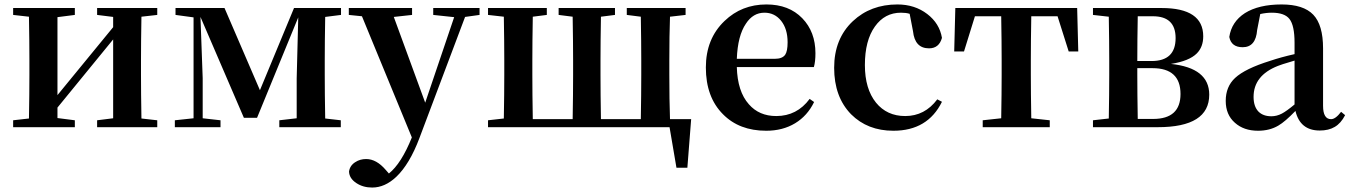

<svg xmlns="http://www.w3.org/2000/svg" viewBox="-20 -571 6061 862"><path d="M39 0V-31L110 -39Q112 -153 112 -235V-300Q112 -382 110 -496L39 -504V-535H316V-504L238 -494V-144L488 -449V-495L416 -504V-535H686V-504L615 -496Q613 -382 613 -300V-235Q613 -153 615 -39L686 -31V0H416V-31L488 -40V-394L238 -88V-41L316 -31V0Z M765 0V-31L849 -40V-493L768 -504V-535H988L1147 -166L1300 -535H1511V-504L1440 -495Q1438 -381 1438 -300V-235Q1438 -153 1440 -39L1510 -31V0H1234V-31L1312 -40Q1312 -130 1312 -219L1319 -493L1134 -42H1075L880 -495L890 -220V-40L970 -31V0Z M1651 271Q1610 271 1580 251Q1548 230 1547 199Q1551 172 1575 157Q1596 143 1624 143Q1670 143 1712 192L1726 208Q1782 163 1829 46L1605 -498L1546 -504V-535H1830V-504L1748 -495L1889 -110L2019 -494L1925 -504V-535H2133V-504L2068 -495L1863 49Q1819 166 1759 223Q1708 271 1651 271Z M3017 182 2986 0H2171V-31L2242 -39Q2244 -153 2244 -235V-300Q2244 -382 2242 -496L2171 -504V-535H2435V-504L2372 -496Q2370 -382 2370 -300V-235Q2370 -150 2372 -36H2551Q2553 -150 2553 -235V-300Q2553 -382 2551 -496L2488 -504V-535H2741V-504L2678 -496Q2676 -382 2676 -300V-235Q2676 -150 2678 -36H2857Q2859 -150 2859 -235V-300Q2859 -382 2857 -496L2794 -504V-535H3058V-504L2988 -496Q2985 -411 2985 -300V-235Q2985 -122 2988 -36H3083L3066 182Z M3420 16Q3299 16 3226 -58Q3149 -135 3149 -268Q3149 -397 3233 -477Q3310 -551 3421 -551Q3522 -551 3582 -489Q3641 -428 3641 -332Q3641 -294 3634 -270H3288Q3291 -160 3342 -103Q3388 -50 3465 -50Q3558 -50 3615 -127L3635 -113Q3605 -51 3549.5 -17.5Q3494 16 3420 16ZM3288 -307H3459Q3492 -307 3505 -325Q3516 -341 3516 -381Q3516 -441 3487 -477.5Q3458 -514 3412 -514Q3361 -514 3329 -465Q3292 -411 3288 -307Z M3991 16Q3875 16 3801 -58Q3725 -136 3725 -266.5Q3725 -397 3809 -476Q3889 -551 4009 -551Q4087 -551 4143 -508Q4198 -466 4209 -401Q4196 -354 4151 -354Q4087 -354 4079 -431L4064 -509Q4048 -514 4025 -514Q3952 -514 3908 -452Q3863 -389 3863 -279Q3863 -172 3913 -110Q3962 -50 4044 -50Q4132 -50 4188 -125L4209 -114Q4145 16 3991 16Z M4392 0V-31L4475 -40Q4477 -154 4477 -235V-300Q4477 -384 4475 -498H4357L4308 -340H4264L4269 -535H4816L4821 -340H4778L4728 -498H4610Q4608 -384 4608 -300V-235Q4608 -154 4610 -40L4693 -31V0Z M4887 0V-31L4958 -39Q4960 -153 4960 -235V-300Q4960 -382 4958 -496L4887 -504V-535H5195Q5382 -535 5382 -408Q5382 -360 5353 -331Q5319 -297 5237 -284Q5409 -266 5409 -146Q5409 0 5178 0ZM5088 -37H5157Q5280 -37 5280 -149Q5280 -265 5154 -265H5086V-235Q5086 -151 5088 -37ZM5086 -297H5150Q5258 -297 5258 -400Q5258 -498 5156 -498H5088Q5086 -390 5086 -297Z M5628 16Q5564 16 5524 -20Q5483 -56 5483 -118Q5483 -182 5525 -221Q5570 -263 5683 -298Q5730 -314 5792 -328V-379Q5792 -457 5769 -486Q5747 -514 5690 -514Q5665 -514 5638 -508L5624 -436Q5618 -359 5559 -359Q5508 -359 5499 -405Q5509 -473 5569 -512Q5631 -551 5734 -551Q5832 -551 5876 -505Q5920 -459 5920 -354V-96Q5920 -36 5956 -36Q5976 -36 6001 -69L6019 -54Q6000 -17 5972 -1Q5945 15 5905 15Q5817 15 5796 -73Q5750 -25 5719 -7Q5680 16 5628 16ZM5688 -49Q5712 -49 5735 -61Q5756 -72 5792 -102V-299Q5787 -298 5779 -295Q5731 -281 5717 -275Q5608 -232 5608 -136Q5608 -93 5630 -70Q5651 -49 5688 -49Z"/></svg>

Font: GenRyuMin TW B
Style: Regular
Weight: 700
Version: Version 1.501;PS 1;hotconv 16.6.51;makeotf.lib2.5.65220